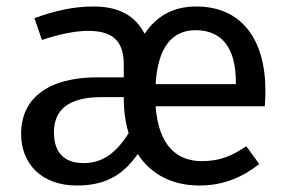

<svg xmlns="http://www.w3.org/2000/svg" viewBox="-20 -559 888 591"><path d="M216 12C297 12 355 -14 404 -85C444 -23 509 12 594 12C667 12 726 -13 778 -54L738 -109C692 -77 653 -63 601 -63C525 -63 468 -110 459 -232H795C796 -244 797 -261 797 -279C797 -440 722 -539 584 -539C511 -539 461 -508 425 -455C399 -506 352 -539 268 -539C209 -539 151 -527 86 -503L109 -436C163 -454 212 -464 251 -464C324 -464 361 -436 361 -360V-321H280C133 -321 45 -260 45 -147C45 -53 110 12 216 12ZM146 -152C146 -224 195 -260 292 -260H361V-257C361 -217 366 -181 376 -149C336 -86 294 -57 237 -57C177 -57 146 -90 146 -152ZM459 -300C466 -417 512 -466 582 -466C665 -466 706 -409 706 -306V-300Z"/></svg>

Font: FiraGO Unicode
Style: Regular
Weight: 400
Designer: bBox Type
Foundry: bBox Type GmbH
Version: Version 1.001;PS 001.001;hotconv 1.0.88;makeotf.lib2.5.64775